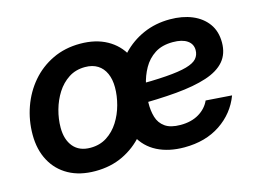

<svg xmlns="http://www.w3.org/2000/svg" viewBox="-80 -680 1121 831"><g transform="rotate(-15 481.0 -264.0)"><path d="M254.9 11.2Q185.5 11.2 135.7 -16.4Q85.9 -43.9 59.1 -94Q32.2 -144 32.2 -210.9Q32.2 -275.4 53.2 -334.5Q74.2 -393.6 113.5 -439.5Q152.8 -485.4 208.3 -512Q263.7 -538.6 332 -538.6Q401.4 -538.6 451.4 -511Q501.5 -483.4 528.1 -433.1Q554.7 -382.8 554.7 -315.4Q554.7 -251.5 533.9 -192.6Q513.2 -133.8 473.9 -87.9Q434.6 -42 379.4 -15.4Q324.2 11.2 254.9 11.2ZM260.3 -91.8Q302.2 -91.8 334 -112.3Q365.7 -132.8 387 -166.3Q408.2 -199.7 418.9 -239.5Q429.7 -279.3 429.7 -317.4Q429.7 -353.5 417.7 -380.1Q405.8 -406.7 382.8 -421.1Q359.9 -435.5 326.7 -435.5Q284.7 -435.5 253.2 -415Q221.7 -394.5 200.4 -361.1Q179.2 -327.6 168.2 -287.8Q157.2 -248 157.2 -209Q157.2 -155.3 183.8 -123.5Q210.4 -91.8 260.3 -91.8ZM653.3 11.7Q583.5 11.7 532.2 -14.4Q481 -40.5 454.3 -91.8Q427.7 -143.1 430.7 -219.2Q433.1 -288.6 456.3 -347.2Q479.5 -405.8 520.3 -449Q561 -492.2 615.5 -516.1Q669.9 -540 734.4 -540Q790.5 -540 834 -522Q877.4 -503.9 902.3 -469.5Q927.2 -435.1 927.2 -385.3Q927.2 -334.5 899.2 -301.8Q871.1 -269 815.9 -251Q760.7 -232.9 679 -225.6Q597.2 -218.3 489.7 -218.3L503.9 -301.8Q595.7 -301.8 655.3 -306.2Q714.8 -310.5 748.3 -320.1Q781.7 -329.6 795.2 -345.2Q808.6 -360.8 808.6 -382.8Q808.6 -410.2 785.9 -425.8Q763.2 -441.4 721.7 -441.4Q672.9 -441.4 640.6 -420.4Q608.4 -399.4 589.4 -365.5Q570.3 -331.5 561.8 -292Q553.2 -252.4 552.2 -215.3Q551.3 -179.7 560.1 -150.4Q568.8 -121.1 593.3 -103.8Q617.7 -86.4 662.6 -86.4Q710.9 -86.4 744.9 -106.7Q778.8 -127 793.9 -160.6L910.2 -152.3Q882.3 -78.1 815.4 -33.2Q748.5 11.7 653.3 11.7Z"/></g></svg>

Font: Inter 24pt SemiBold
Style: Italic
Weight: 600
Italic angle: -9.3988°
Designer: Rasmus Andersson
Foundry: rsms
Version: Version 4.001;git-66647c0bb